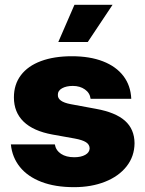

<svg xmlns="http://www.w3.org/2000/svg" viewBox="-20 -772 607 802"><path d="M284.2 -413.1Q256.8 -413.1 239 -403.1Q221.2 -393.1 221.7 -376Q220.2 -347.2 275.4 -336.9L380.9 -317.4Q462.4 -302.7 502 -267.6Q541.5 -232.4 542 -173.8Q541.5 -118.7 508.8 -77.1Q476.1 -35.6 418.9 -12.9Q361.8 9.8 289.1 9.8Q210.4 9.8 153.1 -12.2Q95.7 -34.2 63.2 -74.5Q30.8 -114.7 25.4 -168.9H209Q213.4 -143.6 234.9 -129.4Q256.3 -115.2 290 -115.2Q318.4 -115.2 336.2 -125.2Q354 -135.3 354.5 -152.3Q354 -168.5 339.1 -178Q324.2 -187.5 292 -193.4L199.2 -210Q119.1 -224.6 78.6 -263.9Q38.1 -303.2 38.1 -365.2Q38.1 -419.4 67.4 -458Q96.7 -496.6 151.1 -516.8Q205.6 -537.1 280.3 -537.1Q355 -537.1 409.9 -515.9Q464.8 -494.6 495.4 -454.6Q525.9 -414.6 528.3 -359.4H358.4Q355.5 -383.8 334.7 -398.4Q314 -413.1 284.2 -413.1ZM291 -752H450.2L346.7 -596.7H223.6Z"/></svg>

Font: Pretendard GOV Black
Style: Regular
Weight: 900
Designer: Base glyphs from Inter by Rasmus Andersson; Hangeul glyphs from Noto Sans CJK(Source Han Sans) by Jang Soo-young and Kan
Foundry: Kil Hyung-jin
Version: Version 1.309